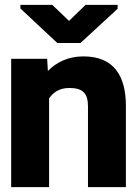

<svg xmlns="http://www.w3.org/2000/svg" viewBox="-20 -770 567 790"><path d="M26 0H182V-365C198 -389 224 -408 265 -408C320 -408 342 -387 342 -332V0H498V-334C498 -456 450 -538 323 -538C260 -538 211 -513 177 -478L174 -528H26ZM64 -735 216 -593H311L464 -734V-750H332L264 -684L195 -750H64Z"/></svg>

Font: Asimov Pro
Style: Blk
Weight: 900
Designer: Google
Version: Version 2.000980; 2014